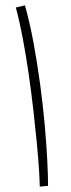

<svg xmlns="http://www.w3.org/2000/svg" viewBox="-20 -694 263 715"><path d="M159 -2 128 1Q128 -16 125.5 -58Q123 -100 117.5 -157.5Q112 -215 104.5 -281.5Q97 -348 87 -417Q77 -486 65 -550Q53 -614 39 -666L73 -674Q91 -610 105 -534Q119 -458 129.5 -380Q140 -302 146.5 -229.5Q153 -157 156 -98Q159 -39 159 -2Z"/></svg>

Font: Noto Sans Arabic UI XCn XLt
Style: Regular
Weight: 200
Width: 2
Designer: Monotype Design Team, Nadine Chahine and Nizar Qandah
Foundry: Monotype Imaging Inc.
Version: Version 2.010; ttfautohint (v1.8.4.7-5d5b)